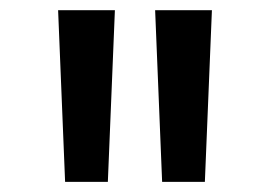

<svg xmlns="http://www.w3.org/2000/svg" viewBox="-20 -780 529 376"><path d="M107.5 -423.8 93.8 -760H205L191.2 -423.8ZM297.5 -423.8 283.8 -760H395L381.2 -423.8Z"/></svg>

Font: Now Alt Medium
Style: Regular
Weight: 500
Designer: Alfredo Marco Pradil
Foundry: Alfredo Marco Pradil
Version: Version 1.002;PS 001.002;hotconv 1.0.88;makeotf.lib2.5.64775